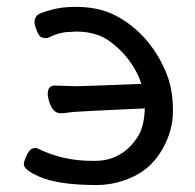

<svg xmlns="http://www.w3.org/2000/svg" viewBox="-20 -511 562 554"><path d="M258.8 22.9Q146 22.9 91.8 -2Q48.8 -21 48.8 -37.1Q48.8 -44.9 56.4 -62Q64 -79.1 74.7 -83L82 -84Q87.9 -84 91.8 -81.1Q162.6 -46.9 244.6 -46.9H253.9Q333 -46.9 377.9 -117.2Q396 -145 397.9 -198.2Q211.9 -189.9 191.9 -188Q162.6 -184.1 154.8 -184.1Q135.7 -185.1 126.7 -205.6Q117.7 -226.1 117.7 -241.2Q118.7 -264.2 137.7 -264.2L201.7 -262.2Q215.8 -262.2 387.7 -269Q375 -312 336.9 -356Q297.9 -397 264.6 -409.2Q235.8 -419.9 200.7 -419.9Q195.8 -419.9 172.9 -418.5Q149.9 -417 120.6 -402.8Q116.7 -400.9 111.8 -400.9Q107.9 -400.9 99.9 -403.3Q91.8 -405.8 84 -428.2Q79.6 -439 79.6 -447Q79.6 -455.1 84.7 -464.1Q89.8 -473.1 132.8 -483.9Q160.6 -491.2 198.7 -491.2Q263.7 -491.2 310.8 -467.5Q357.9 -443.8 395.3 -403.3Q432.6 -362.8 456.1 -309.1Q479 -257.8 479 -194.8V-189.9Q479 -133.8 448.5 -80.3Q418 -26.9 366 -2Q314 22.9 258.8 22.9Z"/></svg>

Font: LXGW WenKai GB Screen
Style: Regular
Weight: 400
Designer: LXGW / Fontworks Inc.
Foundry: LXGW / Fontworks Inc.
Version: Version 1.321;February 19, 2024;FontCreator 14.0.0.2901 64-b